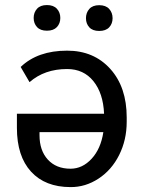

<svg xmlns="http://www.w3.org/2000/svg" viewBox="-20 -742 567 771"><path d="M47.9 0ZM249.5 -538.6Q356.9 -538.6 422.9 -465.3Q488.8 -392.1 488.8 -270.5V-252.9Q488.8 -180.2 458.5 -119.6Q428.2 -59.1 375.5 -24.7Q322.8 9.8 263.2 9.3Q161.6 9.3 104.7 -52.7Q47.9 -114.7 47.9 -228.5V-285.2H397.9Q394.5 -367.2 355.2 -416Q315.9 -464.8 249.5 -464.8Q158.7 -464.8 98.6 -412.1L63 -473.1Q131.3 -538.6 249.5 -538.6ZM263.2 -64.5Q311 -64.5 347.9 -104.5Q384.8 -144.5 395 -211.4H138.7V-198.7Q138.7 -137.7 172.1 -101.1Q205.6 -64.5 263.2 -64.5ZM115.2 -669.9Q115.2 -691.9 128.7 -706.8Q142.1 -721.7 168.5 -721.7Q194.8 -721.7 208.5 -706.8Q222.2 -691.9 222.2 -669.9Q222.2 -647.9 208.5 -633.3Q194.8 -618.7 168.5 -618.7Q142.1 -618.7 128.7 -633.3Q115.2 -647.9 115.2 -669.9ZM325.2 -668.9Q325.2 -690.9 338.6 -706.1Q352.1 -721.2 378.4 -721.2Q404.8 -721.2 418.5 -706.1Q432.1 -690.9 432.1 -668.9Q432.1 -647 418.5 -632.3Q404.8 -617.7 378.4 -617.7Q352.1 -617.7 338.6 -632.3Q325.2 -647 325.2 -668.9Z"/></svg>

Font: Roboto-o
Style: o-Regular
Weight: 400
Designer: Google
Version: Version 2.134; 2016; ttfautohint (v1.6)